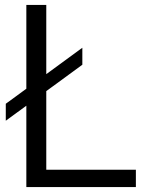

<svg xmlns="http://www.w3.org/2000/svg" viewBox="-20 -760 578 780"><path d="M3.5 -269.5V-338.5L314.5 -566V-497ZM87 0V-740H168V-70.5H532V0Z"/></svg>

Font: Encode Sans Condensed Thin
Style: Regular
Weight: 400
Version: Version 3.002